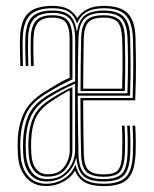

<svg xmlns="http://www.w3.org/2000/svg" viewBox="-20 -626 524 652"><path d="M332.2 -25.8Q291.8 -25.8 274.1 -41.9Q256.5 -58 255.5 -103Q254.8 -127.2 254.2 -160.4Q253.8 -193.5 253.5 -228.5Q253.2 -263.5 253.2 -293.2H430.5Q433 -367.2 432.6 -420.8Q432.2 -474.2 431.2 -498.2Q428.8 -551.5 406.4 -574.8Q384 -598 331.8 -598Q262.5 -598 242.8 -548.2H240.8Q231 -575.8 211.8 -586.9Q192.5 -598 158.5 -598Q104.5 -598 81.6 -574.1Q58.8 -550.2 57.2 -498.2Q56.5 -475.8 56.9 -451.9Q57.2 -428 58 -402H49Q48.2 -427 47.8 -452.1Q47.2 -477.2 48 -498.8Q50 -556.2 75.6 -581.1Q101.2 -606 158.5 -606Q189.8 -606 209.4 -596.2Q229 -586.5 241.5 -565.8H243.5Q270.8 -606 331.8 -606Q388.2 -606 413.4 -581.1Q438.5 -556.2 440.2 -498.8Q441 -473 441.6 -416.1Q442.2 -359.2 439.2 -285.2H262.5Q262.5 -243.8 263 -193Q263.5 -142.2 264.5 -103.5Q265.5 -62.2 280.9 -48Q296.2 -33.8 332.2 -33.8Q368 -33.8 380.6 -48.1Q393.2 -62.5 394.8 -103Q395.5 -123.8 395.5 -146.4Q395.5 -169 394 -199.2H403Q404.8 -168.2 404.8 -144.1Q404.8 -120 404 -103Q401.8 -58.8 387 -42.2Q372.2 -25.8 332.2 -25.8ZM332.2 -9.8Q285.2 -9.8 264.5 -27.4Q243.8 -45 239.8 -87.8H237.8Q230.2 -55.5 203.5 -32.6Q176.8 -9.8 137.8 -9.8Q103 -9.8 82.4 -33.6Q61.8 -57.5 59.2 -100.5Q58 -116.8 58 -128.9Q58 -141 58.5 -150.5Q60.8 -198.8 76.6 -234.5Q92.5 -270.2 136.8 -299Q158.2 -312.8 185.5 -326.6Q212.8 -340.5 235.2 -350V-492.5Q235.2 -540.2 217.9 -561.2Q200.5 -582.2 158.5 -582.2Q115.5 -582.2 96.2 -562.6Q77 -543 75.5 -497.8Q74.8 -476 75 -452Q75.2 -428 76.2 -402H67.2Q66.2 -427.5 65.9 -452.8Q65.5 -478 66.2 -498Q68 -547.2 89.2 -568.8Q110.5 -590.2 158.5 -590.2Q197 -590.2 215.9 -574.2Q234.8 -558.2 240 -520.8H242Q248 -558.2 269.1 -574.2Q290.2 -590.2 331.8 -590.2Q378.5 -590.2 399.6 -569.5Q420.8 -548.8 422 -498Q422.8 -476.8 423.4 -422.6Q424 -368.5 421.5 -301.2H244Q244 -252.8 244.8 -201.4Q245.5 -150 246.5 -102.5Q247.8 -55.5 266.6 -36.6Q285.5 -17.8 332.2 -17.8Q376.2 -17.8 393.8 -36Q411.2 -54.2 413 -102.5Q413.8 -123 413.6 -146.2Q413.5 -169.5 412 -199.2H421Q422.2 -174.2 422.8 -149.9Q423.2 -125.5 422 -102.2Q419.8 -50 400.2 -29.9Q380.8 -9.8 332.2 -9.8ZM244 -309H412.8Q415 -379 414.5 -426.5Q414 -474 413 -497.8Q410.8 -543.8 393 -563Q375.2 -582.2 331.8 -582.2Q285 -582.2 266.4 -562.4Q247.8 -542.5 246.5 -496.2Q245.2 -454.8 244.8 -406Q244.2 -357.2 244 -309ZM136.2 5.8Q94.2 5.8 69 -22.9Q43.8 -51.5 41 -99.2Q39.2 -129.5 40.2 -151.8Q42.5 -202.5 61 -241.9Q79.5 -281.2 129.5 -313.2Q150.5 -326.5 172.8 -339.5Q195 -352.5 216.5 -362.2V-492.5Q216.5 -532.5 203.8 -549.4Q191 -566.2 158.5 -566.2Q123 -566.2 108.9 -549.2Q94.8 -532.2 93.8 -497Q93 -478 93.2 -453.6Q93.5 -429.2 94.5 -402H85.2Q84.2 -432.5 84.1 -457.8Q84 -483 84.5 -497.5Q85.8 -537.8 102.5 -556Q119.2 -574.2 158.5 -574.2Q195.8 -574.2 210.9 -555.4Q226 -536.5 226 -492.5V-356.5Q201.5 -345.2 177.5 -332Q153.5 -318.8 132.8 -305.8Q86 -276.2 68.8 -238.9Q51.5 -201.5 49.2 -151.2Q48.5 -137.8 48.8 -126.8Q49 -115.8 50 -99.8Q52.8 -54.2 76 -28.1Q99.2 -2 137 -2Q170 -2 197.1 -19.2Q224.2 -36.5 234.8 -64.2H237.5Q245 -30.8 267.5 -16.4Q290 -2 332.2 -2Q385.5 -2 407.2 -24.4Q429 -46.8 431.2 -101.8Q432 -123 431.9 -146.5Q431.8 -170 430.2 -199.2H439.2Q441 -169 441.1 -145.5Q441.2 -122 440.2 -101.2Q437.5 -43.8 414.2 -18.9Q391 6 332.2 6Q292.2 6 269.2 -6.4Q246.2 -18.8 235.8 -45H233.8Q220.2 -21.8 193.5 -8Q166.8 5.8 136.2 5.8ZM403.8 -317H253.5Q253.5 -352.2 254 -400.6Q254.5 -449 255.5 -495.8Q256.8 -538.2 273 -556.2Q289.2 -574.2 331.8 -574.2Q370.2 -574.2 386.5 -557.2Q402.8 -540.2 404 -497.2Q404.2 -477.2 405.1 -433.4Q406 -389.5 403.8 -317ZM262.5 -325H394.8Q396.5 -389.8 396.1 -432.2Q395.8 -474.8 394.8 -496.8Q393 -535.5 379.6 -550.9Q366.2 -566.2 331.8 -566.2Q296 -566.2 280.8 -551.2Q265.5 -536.2 264.5 -495.2Q263.8 -458.2 263.1 -412.1Q262.5 -366 262.5 -325ZM139.8 -17.8Q172.8 -17.8 193.8 -33.4Q214.8 -49 224.9 -71.6Q235 -94.2 235 -115.5V-341.8Q212 -332 185.9 -318.1Q159.8 -304.2 141 -292Q102.2 -266.5 86.1 -233Q70 -199.5 67.5 -149.2Q66.5 -129 68.2 -101.2Q70.8 -65.5 88.1 -41.6Q105.5 -17.8 139.8 -17.8ZM141 -26.2Q112.5 -26.2 96 -46.1Q79.5 -66 77.5 -102Q76.5 -118.2 76.2 -127.6Q76 -137 76.5 -148.8Q78.8 -196.2 93.4 -228.2Q108 -260.2 144.8 -284.8Q162.5 -296.8 183.8 -309Q205 -321.2 225.8 -330.5V-114.8Q225.8 -84 205.4 -55.1Q185 -26.2 141 -26.2ZM142 -34.2Q180.5 -34.2 198.6 -60Q216.8 -85.8 216.8 -114.5V-319.5Q200.2 -311 182.9 -300.2Q165.5 -289.5 148.5 -277.8Q114.8 -254.5 101.1 -224.9Q87.5 -195.2 85.8 -148.8Q85.2 -135.2 85.5 -126.8Q85.8 -118.2 86.5 -102.5Q88.2 -70.5 102.6 -52.4Q117 -34.2 142 -34.2Z"/></svg>

Font: Big Shoulders Inline Display Light
Style: Regular
Weight: 300
Designer: Patric King
Foundry: XO Type Co
Version: Version 1.000